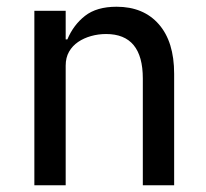

<svg xmlns="http://www.w3.org/2000/svg" viewBox="-20 -550 613 570"><path d="M82 0V-518H175V-433H180Q198 -476 232.5 -503Q267 -530 326 -530Q406 -530 451.5 -478Q497 -426 497 -331V0H404V-317Q404 -449 295 -449Q272 -449 250.5 -443Q229 -437 212 -425.5Q195 -414 185 -396.5Q175 -379 175 -355V0Z"/></svg>

Font: IBM Plex Sans Arabic Text
Style: Regular
Weight: 450
Designer: Mike Abbink, Paul van der Laan, Pieter van Rosmalen, Wael Morcos, Khajak Apelian
Foundry: Bold Monday
Version: Version 1.2